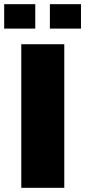

<svg xmlns="http://www.w3.org/2000/svg" viewBox="-41 -900 408 920"><path d="M61 0V-688H267V0ZM-21 -763V-880H128V-763ZM198 -763V-880H347V-763Z"/></svg>

Font: Saira ExtraBold
Style: Regular
Weight: 800
Designer: Hector Gatti with collaboration of the Omnibus-Type team
Foundry: Omnibus-Type
Version: Version 1.100; ttfautohint (v1.8.3)